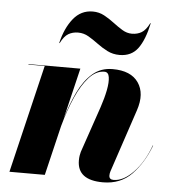

<svg xmlns="http://www.w3.org/2000/svg" viewBox="-52 -753 737 811"><g transform="rotate(5 317.0 -347.5)"><path d="M255 -611Q232 -611 214 -600.5Q196 -590 181 -560H179Q194 -624 226.5 -664.5Q259 -705 309 -705Q335.5 -705 357.8 -693Q380 -681 400.2 -665.5Q420.5 -650 440.2 -638Q460 -626 481 -626Q504.5 -626 522.2 -636.5Q540 -647 555 -677H557Q542 -606 514.8 -569Q487.5 -532 437 -532Q408.5 -532 385 -544Q361.5 -556 340.8 -571.5Q320 -587 299.5 -599Q279 -611 255 -611ZM126.5 -458H57.5V-460H277.5L226 -245Q244.5 -307.5 269.2 -358.5Q294 -409.5 329 -439.8Q364 -470 414 -470Q491.5 -470 523.2 -424Q555 -378 531 -306L442 -39.5Q439 -30.5 439 -21.5Q439 -4 458 -4Q499.5 -4 542 -48Q584.5 -92 610.5 -163.5L612 -163Q583.5 -88 536 -39Q488.5 10 414 10Q305 10 305 -73.5Q305 -85 306.5 -94Q308 -103 310 -110L377 -306Q390 -344.5 396.8 -378.8Q403.5 -413 400.2 -434.5Q397 -456 380 -456Q345 -456 315 -423Q285 -390 260.5 -334.5Q236 -279 217.5 -211L167 0H17Z"/></g></svg>

Font: Bodoni* 96
Style: Bold Italic
Weight: 700
Italic angle: -13°
Version: Version 2.2